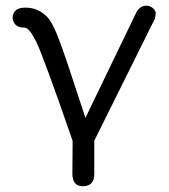

<svg xmlns="http://www.w3.org/2000/svg" viewBox="-20 -477 595 675"><path d="M66.4 -379.9Q43.9 -379.9 34.2 -390.6Q24.4 -401.4 24.4 -415Q24.4 -428.7 34.2 -439.5Q43.9 -450.2 68.8 -450.2Q93.8 -450.2 112.3 -441.4Q130.9 -432.6 145.5 -418Q160.2 -403.3 177.7 -362.3Q199.2 -310.5 234.4 -202.1Q269.5 -93.8 280.3 -62.5L458 -430.7Q470.7 -457 494.1 -457Q506.8 -457 517.1 -448.7Q527.3 -440.4 527.3 -431.2Q527.3 -421.9 524.4 -411.1L311.5 17.6V133.8Q311.5 177.7 271.5 177.7Q234.4 177.7 234.4 133.8L235.4 18.6Q132.8 -278.3 107.9 -329.1Q83 -379.9 66.4 -379.9Z"/></svg>

Font: Jura
Style: DemiBold
Weight: 600
Version: Version 2.5